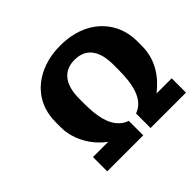

<svg xmlns="http://www.w3.org/2000/svg" viewBox="-166 -926 1131 1131"><g transform="rotate(-45 400.0 -360.0)"><path d="M800 -378V-420C800 -464 791 -504 775 -541C730 -642 625 -720 461 -720C411 -720 365 -713 323 -698C204 -656 123 -560 123 -420V-378C123 -352 126 -327 133 -302C154 -226 200 -163 260 -119H133V0H433V-121C416 -126 400 -135 386 -148C332 -196 319 -282 319 -378V-421C319 -519 356 -601 461 -601C567 -601 603 -520 603 -421V-378C603 -266 586 -154 494 -121V0H789V-119H663C737 -178 800 -260 800 -378Z"/></g></svg>

Font: Asimov
Style: XWid
Weight: 500
Designer: Google
Version: Version 2.000980; 2014